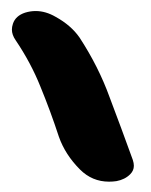

<svg xmlns="http://www.w3.org/2000/svg" viewBox="-20 -1164 280 355"><path d="M8.8 -1089.8Q37.1 -1047.9 54.7 -1003.9Q73.2 -959 88.9 -911.1Q100.6 -877.9 127.9 -850.6Q150.4 -828.1 181.6 -828.1Q188.5 -828.1 195.3 -829.1Q210.9 -832 220.7 -841.8Q227.5 -848.6 227.5 -857.4Q227.5 -862.3 225.6 -868.2Q204.1 -927.7 182.6 -984.4Q162.1 -1041 127 -1094.7Q111.3 -1117.2 83 -1132.8Q64.5 -1143.6 45.9 -1143.6Q36.1 -1143.6 26.4 -1140.6Q8.8 -1134.8 3.9 -1120.1Q2 -1114.3 2 -1109.4Q2 -1099.6 8.8 -1089.8Z"/></svg>

Font: TroubleSide
Style: Comic
Weight: 400
Designer: Koroletov
Version: 1_5